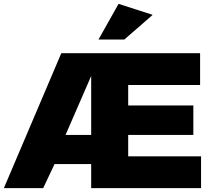

<svg xmlns="http://www.w3.org/2000/svg" viewBox="-28 -976 1063 996"><path d="M-8 0H196L255 -125H445V0H1015V-165H637V-276H975V-429H637V-535H1010V-700H290ZM312 -276 445 -582V-276ZM483 -771H617L764 -899L587 -956Z"/></svg>

Font: Geom Black
Style: Bold
Weight: 900
Version: Version 1.102